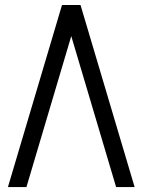

<svg xmlns="http://www.w3.org/2000/svg" viewBox="-20 -760 579 780"><path d="M526.9 0H451.7L269.5 -613.3L87.4 0H12.2L231.9 -739.7H307.1Z"/></svg>

Font: News Cycle
Style: Regular
Weight: 500
Version: Version 0.5.2